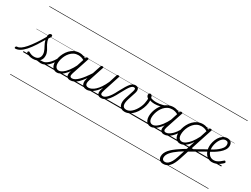

<svg xmlns="http://www.w3.org/2000/svg" viewBox="-276 -2048 4706 3605"><g transform="rotate(30 2076.5 -245.5)"><path d="M-159 17Q-170 17 -173.5 9.5Q-177 2 -175 -7Q-173 -16 -165 -23.5Q-157 -31 -145 -31Q-110 -31 -68 -59.5Q-26 -88 24 -146Q74 -204 132.5 -290.5Q191 -377 258 -494L288 -478Q219 -350 158.5 -256.5Q98 -163 43.5 -102.5Q-11 -42 -61 -12.5Q-111 17 -159 17ZM394 17Q377 17 358 13.5Q339 10 316 7.5Q293 5 263 7L290 -16Q319 -22 340 -25.5Q361 -29 378 -30Q395 -31 408 -31Q417 -31 421 -23.5Q425 -16 423 -7Q421 2 413.5 9.5Q406 17 394 17ZM220 19Q176 19 138.5 6.5Q101 -6 79 -24Q71 -32 71 -40.5Q71 -49 79 -57Q88 -66 95 -66Q102 -66 113 -58Q135 -45 162.5 -36Q190 -27 221 -27Q282 -27 315 -59Q348 -91 348 -147Q348 -174 340.5 -199Q333 -224 321 -248.5Q309 -273 295.5 -298Q282 -323 270 -350.5Q258 -378 250.5 -409Q243 -440 243 -476Q243 -516 257.5 -535Q272 -554 296 -554Q310 -554 316.5 -546.5Q323 -539 323 -529Q323 -516 314.5 -500.5Q306 -485 287 -460Q290 -427 299 -399.5Q308 -372 321 -347.5Q334 -323 348.5 -300.5Q363 -278 375.5 -254Q388 -230 395.5 -204Q403 -178 403 -147Q403 -71 353.5 -26Q304 19 220 19ZM0 475H550V485H0ZM0 -20H550V0H0ZM0 -505H550V-500H0ZM0 -995H550V-985H0Z M393 17Q382 17 377.5 9.5Q373 2 374.5 -7Q376 -16 384.5 -23.5Q393 -31 408 -31Q436 -31 467 -47.5Q498 -64 529 -93Q560 -122 588 -161.5Q616 -201 639 -247Q644 -257 653 -256.5Q662 -256 668.5 -249.5Q675 -243 670 -233Q645 -179 614 -133Q583 -87 547 -53.5Q511 -20 472.5 -1.5Q434 17 393 17ZM550 475V485ZM550 -20V0ZM550 -505V-500ZM550 -995V-985Z M739 17Q700 17 671.5 -2Q643 -21 628 -57Q613 -93 613 -141Q613 -185 626 -236Q639 -287 665 -337Q691 -387 730 -428.5Q769 -470 821 -494.5Q873 -519 938 -519Q976 -519 1015.5 -505.5Q1055 -492 1086 -469L1074 -425Q1032 -452 998 -461Q964 -470 933 -470Q881 -470 839 -449Q797 -428 765 -392.5Q733 -357 712 -314.5Q691 -272 680 -228Q669 -184 669 -146Q669 -111 678.5 -86Q688 -61 706.5 -47Q725 -33 753 -33Q790 -33 833.5 -62.5Q877 -92 923.5 -152.5Q970 -213 1016 -305L1030 -266Q980 -161 927.5 -99Q875 -37 827 -10Q779 17 739 17ZM1027 17Q999 17 980 7Q961 -3 952 -22Q943 -41 943.5 -67Q944 -93 954 -125L1074 -494Q1079 -506 1085.5 -510.5Q1092 -515 1105 -515Q1123 -515 1128 -507.5Q1133 -500 1129 -488L1008 -122Q992 -73 1001.5 -52Q1011 -31 1042 -31Q1051 -31 1055 -23.5Q1059 -16 1057.5 -7Q1056 2 1048.5 9.5Q1041 17 1027 17ZM550 475H1185V485H550ZM550 -20H1185V0H550ZM550 -505H1185V-500H550ZM550 -995H1185V-985H550Z M1028 17Q1017 17 1012.5 9.5Q1008 2 1009.5 -7Q1011 -16 1019.5 -23.5Q1028 -31 1043 -31Q1073 -31 1105.5 -49Q1138 -67 1175.5 -104Q1213 -141 1255.5 -197Q1298 -253 1347 -330Q1354 -341 1363 -339.5Q1372 -338 1377 -330Q1382 -322 1376 -312Q1323 -225 1277.5 -162Q1232 -99 1191 -59.5Q1150 -20 1110 -1.5Q1070 17 1028 17ZM1185 475V485ZM1185 -20V0ZM1185 -505V-500ZM1185 -995V-985Z M1385 16Q1341 16 1312 -4.5Q1283 -25 1275.5 -66.5Q1268 -108 1289 -172L1395 -494Q1400 -506 1406 -510.5Q1412 -515 1426 -515Q1442 -515 1448.5 -509Q1455 -503 1450 -491L1343 -165Q1329 -123 1329.5 -93.5Q1330 -64 1347.5 -49Q1365 -34 1398 -34Q1428 -34 1463.5 -50Q1499 -66 1537 -101Q1575 -136 1612.5 -191.5Q1650 -247 1686 -327L1740 -496Q1744 -508 1750 -512.5Q1756 -517 1770 -517Q1787 -517 1793.5 -511.5Q1800 -506 1795 -494L1676 -128Q1659 -77 1667 -54Q1675 -31 1713 -31Q1723 -31 1727 -23.5Q1731 -16 1729.5 -7Q1728 2 1720 9.5Q1712 17 1698 17Q1672 17 1653.5 9Q1635 1 1625 -14.5Q1615 -30 1613 -52Q1611 -74 1617 -101L1638 -171Q1606 -118 1572 -82.5Q1538 -47 1505 -25.5Q1472 -4 1441.5 6Q1411 16 1385 16ZM1185 475H1856V485H1185ZM1185 -20H1856V0H1185ZM1185 -505H1856V-500H1185ZM1185 -995H1856V-985H1185Z M1699 17Q1688 17 1684.5 9.5Q1681 2 1683.5 -7Q1686 -16 1693.5 -23.5Q1701 -31 1713 -31Q1730 -31 1751.5 -42.5Q1773 -54 1798.5 -79.5Q1824 -105 1853.5 -148.5Q1883 -192 1915 -257Q1958 -339 1990 -390.5Q2022 -442 2047.5 -469.5Q2073 -497 2096.5 -507Q2120 -517 2146 -517Q2156 -517 2158.5 -509.5Q2161 -502 2158.5 -493Q2156 -484 2150 -476.5Q2144 -469 2137 -469Q2121 -469 2104.5 -459.5Q2088 -450 2068.5 -426.5Q2049 -403 2023 -359.5Q1997 -316 1961 -248Q1921 -169 1886 -117.5Q1851 -66 1819.5 -37Q1788 -8 1758.5 4.5Q1729 17 1699 17ZM1855 475H1955V485H1855ZM1855 -20H1955V0H1855ZM1855 -505H1955V-500H1855ZM1855 -995H1955V-985H1855Z M2208 19Q2166 19 2137.5 1.5Q2109 -16 2095 -47.5Q2081 -79 2082.5 -122.5Q2084 -166 2101 -217L2159 -395Q2171 -433 2166.5 -451Q2162 -469 2138 -469Q2127 -469 2122 -476.5Q2117 -484 2118.5 -493Q2120 -502 2127 -509.5Q2134 -517 2147 -517Q2171 -517 2188 -508Q2205 -499 2212.5 -482Q2220 -465 2219.5 -440.5Q2219 -416 2209 -385L2155 -219Q2143 -179 2138.5 -145Q2134 -111 2140 -85.5Q2146 -60 2165 -45Q2184 -30 2218 -30Q2256 -30 2291 -50.5Q2326 -71 2356.5 -105.5Q2387 -140 2411 -182.5Q2435 -225 2449.5 -269Q2464 -313 2467 -353Q2470 -369 2471.5 -384.5Q2473 -400 2472 -417Q2450 -431 2440.5 -447Q2431 -463 2431 -481Q2431 -497 2441 -508Q2451 -519 2467 -519Q2480 -519 2490.5 -509.5Q2501 -500 2508 -483Q2515 -466 2519 -443Q2523 -420 2523 -392Q2523 -343 2508 -287Q2493 -231 2465.5 -177Q2438 -123 2399 -78.5Q2360 -34 2312 -7.5Q2264 19 2208 19ZM1956 475H2585V485H1956ZM1956 -20H2585V0H1956ZM1956 -505H2585V-500H1956ZM1956 -995H2585V-985H1956Z M2625 -391Q2585 -391 2546.5 -400Q2508 -409 2473 -430Q2468 -434 2468 -442Q2468 -450 2472 -458Q2476 -466 2482.5 -469.5Q2489 -473 2496 -468Q2522 -450 2559.5 -442Q2597 -434 2636 -434Q2671 -434 2707.5 -439Q2744 -444 2777.5 -454Q2811 -464 2839 -480Q2849 -485 2854 -479Q2859 -473 2858 -464Q2857 -455 2848 -450Q2794 -420 2738 -405.5Q2682 -391 2625 -391ZM2585 475V485ZM2585 -20V0ZM2585 -505V-500ZM2585 -995V-985Z M2774 17Q2735 17 2706.5 -2Q2678 -21 2663 -57Q2648 -93 2648 -141Q2648 -185 2661 -236Q2674 -287 2700 -337Q2726 -387 2765 -428.5Q2804 -470 2856 -494.5Q2908 -519 2973 -519Q3011 -519 3050.5 -505.5Q3090 -492 3121 -469L3109 -425Q3067 -452 3033 -461Q2999 -470 2968 -470Q2916 -470 2874 -449Q2832 -428 2800 -392.5Q2768 -357 2747 -314.5Q2726 -272 2715 -228Q2704 -184 2704 -146Q2704 -111 2713.5 -86Q2723 -61 2741.5 -47Q2760 -33 2788 -33Q2825 -33 2868.5 -62.5Q2912 -92 2958.5 -152.5Q3005 -213 3051 -305L3065 -266Q3015 -161 2962.5 -99Q2910 -37 2862 -10Q2814 17 2774 17ZM3062 17Q3034 17 3015 7Q2996 -3 2987 -22Q2978 -41 2978.5 -67Q2979 -93 2989 -125L3109 -494Q3114 -506 3120.5 -510.5Q3127 -515 3140 -515Q3158 -515 3163 -507.5Q3168 -500 3164 -488L3043 -122Q3027 -73 3036.5 -52Q3046 -31 3077 -31Q3086 -31 3090 -23.5Q3094 -16 3092.5 -7Q3091 2 3083.5 9.5Q3076 17 3062 17ZM2585 475H3220V485H2585ZM2585 -20H3220V0H2585ZM2585 -505H3220V-500H2585ZM2585 -995H3220V-985H2585Z M3063 17Q3052 17 3047.5 9.5Q3043 2 3044.5 -7Q3046 -16 3054.5 -23.5Q3063 -31 3078 -31Q3106 -31 3137 -47.5Q3168 -64 3199 -93Q3230 -122 3258 -161.5Q3286 -201 3309 -247Q3314 -257 3323 -256.5Q3332 -256 3338.5 -249.5Q3345 -243 3340 -233Q3315 -179 3284 -133Q3253 -87 3217 -53.5Q3181 -20 3142.5 -1.5Q3104 17 3063 17ZM3220 475V485ZM3220 -20V0ZM3220 -505V-500ZM3220 -995V-985Z M3328 504Q3275 504 3246.5 475Q3218 446 3218 400Q3218 362 3234 325.5Q3250 289 3280.5 254Q3311 219 3353.5 184.5Q3396 150 3448 116Q3469 102 3490 88.5Q3511 75 3532 62Q3553 49 3573 37L3633 -148Q3594 -88 3554 -51.5Q3514 -15 3477.5 1Q3441 17 3410 17Q3371 17 3342.5 -2Q3314 -21 3299 -57Q3284 -93 3284 -141Q3284 -186 3297 -237.5Q3310 -289 3336 -338.5Q3362 -388 3401 -429Q3440 -470 3492.5 -494.5Q3545 -519 3610 -519Q3631 -519 3654 -514.5Q3677 -510 3699.5 -501Q3722 -492 3741 -479L3747 -496Q3750 -507 3756.5 -511Q3763 -515 3776 -515Q3794 -515 3799 -507.5Q3804 -500 3800 -488L3556 260Q3537 318 3514.5 363.5Q3492 409 3464 440.5Q3436 472 3402.5 488Q3369 504 3328 504ZM3336 455Q3371 455 3401.5 431.5Q3432 408 3457.5 362.5Q3483 317 3503 254L3552 103Q3538 112 3524 121Q3510 130 3495.5 139Q3481 148 3467 157Q3421 189 3385 219.5Q3349 250 3324.5 279Q3300 308 3287.5 336.5Q3275 365 3275 394Q3275 412 3281.5 425.5Q3288 439 3301.5 447Q3315 455 3336 455ZM3424 -33Q3461 -33 3503 -61Q3545 -89 3590.5 -146Q3636 -203 3680 -290L3727 -435Q3691 -456 3661 -463Q3631 -470 3604 -470Q3552 -470 3510 -449Q3468 -428 3436.5 -392.5Q3405 -357 3383.5 -314.5Q3362 -272 3351.5 -228Q3341 -184 3341 -146Q3341 -111 3350 -86Q3359 -61 3378 -47Q3397 -33 3424 -33ZM3220 475H3855V485H3220ZM3220 -20H3855V0H3220ZM3220 -505H3855V-500H3220ZM3220 -995H3855V-985H3220Z M3948 -120Q3895 -89 3835.5 -55Q3776 -21 3715.5 13.5Q3655 48 3598 81Q3592 85 3587.5 80Q3583 75 3581 65.5Q3579 56 3582.5 46Q3586 36 3597 30Q3652 -2 3710.5 -35Q3769 -68 3827.5 -101Q3886 -134 3939 -165Q3944 -169 3949 -164Q3954 -159 3956 -150.5Q3958 -142 3956.5 -133Q3955 -124 3948 -120ZM3855 475V485ZM3855 -20V0ZM3855 -505V-500ZM3855 -995V-985Z M4103 18Q4068 18 4039 6Q4010 -6 3986.5 -27Q3963 -48 3947 -77Q3931 -106 3922 -141Q3913 -176 3913 -215Q3913 -263 3927.5 -316Q3942 -369 3970 -415Q3998 -461 4040.5 -490Q4083 -519 4139 -519Q4175 -519 4198 -505.5Q4221 -492 4232 -468.5Q4243 -445 4243 -415Q4243 -365 4214.5 -321.5Q4186 -278 4141 -240.5Q4096 -203 4045 -172Q3994 -141 3949 -118L3932 -158Q3970 -178 4014 -204Q4058 -230 4097.5 -262Q4137 -294 4162.5 -330Q4188 -366 4188 -407Q4188 -436 4173.5 -453Q4159 -470 4128 -470Q4089 -470 4059 -444Q4029 -418 4008 -378Q3987 -338 3976.5 -294.5Q3966 -251 3966 -216Q3966 -175 3976.5 -141Q3987 -107 4006 -82.5Q4025 -58 4052 -44.5Q4079 -31 4113 -31Q4147 -31 4177.5 -44Q4208 -57 4236 -78Q4264 -99 4289 -122Q4297 -131 4305.5 -130Q4314 -129 4320 -122Q4327 -115 4329 -107Q4331 -99 4323 -89Q4298 -62 4264 -37.5Q4230 -13 4189 2.5Q4148 18 4103 18ZM3855 475H4299V485H3855ZM3855 -20H4299V0H3855ZM3855 -505H4299V-500H3855ZM3855 -995H4299V-985H3855Z"/></g></svg>

Font: Playwrite CZ Guides
Style: Regular
Weight: 400
Designer: Veronika Burian, José Scaglione
Foundry: TypeTogether
Version: Version 1.003